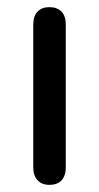

<svg xmlns="http://www.w3.org/2000/svg" viewBox="-20 -512 277 537"><path d="M118 5Q97 5 85 -8Q73 -21 73 -44V-443Q73 -467 85 -479.5Q97 -492 118 -492Q140 -492 152 -479.5Q164 -467 164 -443V-44Q164 -21 152.5 -8Q141 5 118 5Z"/></svg>

Font: Nunito Medium
Style: Regular
Weight: 500
Designer: Vernon Adams
Foundry: Vernon Adams
Version: Version 3.602